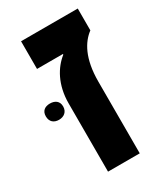

<svg xmlns="http://www.w3.org/2000/svg" viewBox="-181 -670 638 739"><g transform="rotate(-30 138.0 -301.0)"><path d="M76 0H217V-319C217 -421 250 -476 289 -505V-602H37V-479H152V-476C111 -444 76 -386 76 -303ZM-25 -304C-25 -279 -9 -267 13 -267C35 -267 52 -280 52 -304C52 -328 35 -339 13 -339C-9 -339 -25 -328 -25 -304Z"/></g></svg>

Font: Noto Sans Hebrew Condensed
Style: Bold
Weight: 700
Width: 3
Designer: Monotype Design Team
Foundry: Monotype Imaging Inc.
Version: Version 2.004